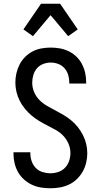

<svg xmlns="http://www.w3.org/2000/svg" viewBox="-20 -997 540 1025"><path d="M249 8Q224 8 198.5 4Q173 0 150 -11Q127 -22 108 -39Q89 -56 76.5 -78Q64 -100 58 -125Q52 -150 52 -175V-184H142V-179Q142 -157 149 -136.5Q156 -116 171 -100.5Q186 -85 207 -78.5Q228 -72 249 -72Q271 -72 291.5 -79Q312 -86 327 -101.5Q342 -117 349 -138Q356 -159 356 -180Q356 -205 346 -229Q336 -253 318.5 -271.5Q301 -290 279 -302.5Q257 -315 234 -326.5Q211 -338 189.5 -351Q168 -364 148.5 -380.5Q129 -397 113 -416.5Q97 -436 85.5 -458.5Q74 -481 68 -506Q62 -531 62 -556Q62 -581 67.5 -605.5Q73 -630 84.5 -652.5Q96 -675 114 -693Q132 -711 154 -722.5Q176 -734 201 -738.5Q226 -743 251 -743Q276 -743 300.5 -738.5Q325 -734 347.5 -723Q370 -712 388 -694.5Q406 -677 417.5 -655Q429 -633 434.5 -608.5Q440 -584 440 -560V-551H350V-556Q350 -577 344 -597Q338 -617 324.5 -632.5Q311 -648 291.5 -655.5Q272 -663 251 -663Q230 -663 210.5 -655.5Q191 -648 177.5 -632.5Q164 -617 158 -596.5Q152 -576 152 -555Q152 -530 162 -506Q172 -482 189.5 -464Q207 -446 229 -433Q251 -420 273.5 -408.5Q296 -397 318 -384Q340 -371 359.5 -355Q379 -339 395 -319Q411 -299 422.5 -276.5Q434 -254 440 -229.5Q446 -205 446 -179Q446 -154 440 -128.5Q434 -103 421.5 -81Q409 -59 390.5 -41Q372 -23 349 -12Q326 -1 300.5 3.5Q275 8 249 8ZM156 -804 105 -840 199 -977H301L395 -840L344 -804L250 -916Z"/></svg>

Font: Iosevka Term Curly Medium
Style: Regular
Weight: 500
Designer: Belleve Invis
Foundry: Belleve Invis
Version: Version 32.3.0